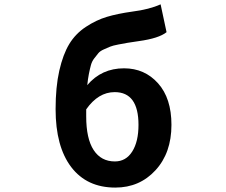

<svg xmlns="http://www.w3.org/2000/svg" viewBox="-20 -848 1040 882"><path d="M376 -345.7V-313.5Q376 -210.9 410.2 -158.7Q444.3 -106.4 507.8 -106.4Q558.6 -106.4 587.4 -151.9Q616.2 -197.3 616.2 -274.4Q616.2 -424.8 506.8 -424.8Q431.6 -424.8 376 -345.7ZM717.8 -828.1 745.1 -700.2Q710 -671.9 618.2 -659.2Q583 -654.3 566.4 -651.4Q549.8 -648.4 523.9 -643.6Q498 -638.7 486.3 -633.8Q474.6 -628.9 457 -621.1Q439.5 -613.3 431.6 -603.5Q423.8 -593.8 413.1 -580.1Q402.3 -566.4 397.5 -548.3Q392.6 -530.3 388.2 -507.8Q383.8 -485.4 380.9 -457Q446.3 -534.2 549.8 -534.2Q644.5 -534.2 706.1 -465.3Q767.6 -396.5 767.6 -274.4Q767.6 -145.5 694.3 -65.9Q621.1 13.7 509.8 13.7Q378.9 13.7 307.1 -80.6Q235.4 -174.8 235.4 -346.7Q235.4 -448.2 252.4 -523.4Q269.5 -598.6 298.3 -646Q327.1 -693.4 374.5 -724.6Q421.9 -755.9 470.7 -770.5Q519.5 -785.2 588.9 -794.9Q666 -804.7 717.8 -828.1Z"/></svg>

Font: GenEi Gothic M Regular
Style: Bold
Weight: 700
Designer: o_tamon (Modified); [Source Han Sans]
Ryoko NISHIZUKA  (kana & ideographs); Paul D. Hunt (Latin, Greek & Cyrillic); Wenl
Version: Version 1.1a;Original Version 1.004